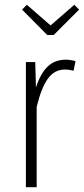

<svg xmlns="http://www.w3.org/2000/svg" viewBox="-20 -781 350 801"><path d="M295 -526 287 -486Q267 -491 251 -491Q207 -491 179.5 -452.5Q152 -414 133 -335V0H88V-522H127L130 -416Q149 -475 179 -503.5Q209 -532 254 -532Q273 -532 295 -526ZM290 -761 310 -741 204 -635H177L72 -741L92 -761L191 -675Z"/></svg>

Font: Fira Sans Extra Condensed ExtraLight
Style: Regular
Weight: 275
Width: 1
Designer: Carrois Corporate & Edenspiekermann AG
Foundry: Carrois Corporate GbR & Edenspiekermann AG
Version: Version 4.203